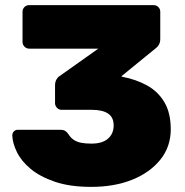

<svg xmlns="http://www.w3.org/2000/svg" viewBox="-20 -720 724 750"><path d="M336 10Q253 10 194.5 -10Q136 -30 99.5 -60.5Q63 -91 46 -126Q29 -161 28 -191Q28 -200 34 -206.5Q40 -213 49 -213H215Q228 -213 235 -208.5Q242 -204 248 -195Q255 -183 267 -174.5Q279 -166 296 -162.5Q313 -159 337 -159Q380 -159 402 -178.5Q424 -198 424 -230Q424 -262 402 -276.5Q380 -291 339 -291H221Q210 -291 202.5 -299Q195 -307 195 -317V-386Q195 -400 200.5 -409.5Q206 -419 213 -423L364 -530H94Q83 -530 75.5 -538Q68 -546 68 -556V-674Q68 -685 75.5 -692.5Q83 -700 94 -700H580Q591 -700 598.5 -692.5Q606 -685 606 -674V-568Q606 -555 601 -546Q596 -537 589 -532L454 -422L458 -420Q511 -410 554 -386.5Q597 -363 622 -321Q647 -279 647 -215Q647 -147 606.5 -96.5Q566 -46 496.5 -18Q427 10 336 10Z"/></svg>

Font: Rubik ExtraBold
Style: Regular
Weight: 800
Designer: Hubert and Fischer
Foundry: Hubert and Fischer
Version: Version 2.300;gftools[0.9.30]